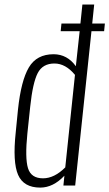

<svg xmlns="http://www.w3.org/2000/svg" viewBox="-20 -830 489 859"><path d="M172.4 -32.2Q223.1 -32.2 272 -81.1L315.4 -495.1Q273.4 -545.9 223.6 -545.9Q170.9 -545.9 148.7 -502.9Q126.5 -460 115.2 -353L102.5 -232.9Q91.3 -123 105.2 -77.6Q119.1 -32.2 172.4 -32.2ZM160.2 9.3Q85.9 9.3 61 -47.6Q36.1 -104.5 50.3 -237.3L60.5 -340.3Q74.2 -469.2 109.1 -528.3Q144 -587.4 220.2 -587.4Q281.2 -586.9 319.3 -533.7L336.4 -690.4H251.5L254.9 -724.6H339.8L348.6 -809.6H401.4L392.6 -724.6H449.2L445.8 -690.4H389.2L316.4 0H263.7L268.1 -43.9Q217.8 9.3 160.2 9.3Z"/></svg>

Font: Oswald
Style: Extra-Light
Weight: 200
Designer: Vernon Adams
Foundry: Vernon Adams
Version: 3.0; ttfautohint (v0.94.23-7a4d-dirty) -l 8 -r 50 -G 200 -x 